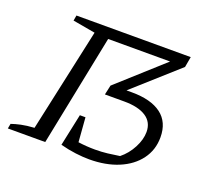

<svg xmlns="http://www.w3.org/2000/svg" viewBox="-96 -644 854 772"><g transform="rotate(20 331.5 -258.0)"><path d="M229 -12 258 -149H282L290 -45Q326 -40 362 -40Q390 -40 415.5 -43Q441 -46 466 -50Q496 -74 514.5 -109.5Q533 -145 533 -177Q533 -219 500 -240.5Q467 -262 407 -262H324L333 -303L525 -476H260L164 0H4L8 -21Q25 -27 48 -32Q71 -37 104 -39L200 -481L104 -498L108 -521H597L589 -476L400 -307H423Q505 -307 549 -274Q593 -241 593 -176Q593 -122 562.5 -81Q532 -40 478 -17.5Q424 5 353 5Q327 5 295 1Q263 -3 229 -12Z"/></g></svg>

Font: Piazzolla SC Light
Style: Italic
Weight: 300
Italic angle: -11.3°
Designer: Juan Pablo del Peral
Foundry: Huerta Tipografica
Version: Version 1.330